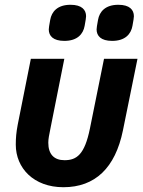

<svg xmlns="http://www.w3.org/2000/svg" viewBox="-20 -771 600 803"><path d="M249 -600C304 -600 328 -629 334 -663C338 -686 340 -696 340 -703C340 -730 322 -751 275 -751C220 -751 196 -722 190 -688C186 -665 184 -655 184 -648C184 -621 202 -600 249 -600ZM449 -600C504 -600 528 -629 534 -663C538 -686 540 -696 540 -703C540 -730 522 -751 475 -751C420 -751 396 -722 390 -688C386 -665 384 -655 384 -648C384 -621 402 -600 449 -600ZM249 -525H109L54 -249C48 -217 46 -194 46 -166C46 -68 121 12 245 12C378 12 462 -69 494 -225L555 -525H415L356 -233C334 -125 301 -101 250 -101C206 -101 182 -126 182 -174C182 -190 185 -204 192 -239Z"/></svg>

Font: LVC Sans
Style: Bold Italic
Weight: 700
Italic angle: -11.31°
Designer: Mike Abbink, Paul van der Laan, Pieter van Rosmalen
Foundry: Bold Monday
Version: Version 3.0